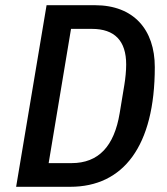

<svg xmlns="http://www.w3.org/2000/svg" viewBox="-20 -718 640 738"><path d="M42 0H250C454 0 575 -156 575 -460C575 -604 494 -698 345 -698H159ZM167 -91 253 -607H333C421 -607 465 -561 465 -470C465 -446 462 -416 458 -392L440 -283C419 -156 359 -91 255 -91Z"/></svg>

Font: IBM Mono Medium
Style: Italic
Weight: 500
Italic angle: -9°
Monospace: yes
Designer: Mike Abbink, Paul van der Laan, Pieter van Rosmalen
Foundry: Bold Monday
Version: Version 2.3